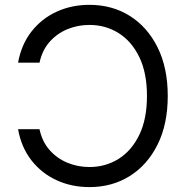

<svg xmlns="http://www.w3.org/2000/svg" viewBox="-20 -757 767 787"><path d="M346.6 9.9Q273.4 9.9 212 -18.3Q150.6 -46.5 109 -99.6Q67.5 -152.7 54 -227.3H142Q152.7 -176.8 182.9 -142.4Q213.1 -108 255.7 -90.2Q298.3 -72.4 346.6 -72.4Q412.6 -72.4 466.1 -105.8Q519.5 -139.2 551 -204.2Q582.4 -269.2 582.4 -363.6Q582.4 -458.1 551 -523.1Q519.5 -588.1 466.1 -621.4Q412.6 -654.8 346.6 -654.8Q298.3 -654.8 255.7 -637.1Q213.1 -619.3 182.9 -584.9Q152.7 -550.4 142 -500H54Q67.5 -574.6 109 -627.7Q150.6 -680.8 212 -709Q273.4 -737.2 346.6 -737.2Q439.6 -737.2 512.1 -691.8Q584.5 -646.3 626.1 -562.5Q667.6 -478.7 667.6 -363.6Q667.6 -248.6 626.1 -164.8Q584.5 -81 512.1 -35.5Q439.6 9.9 346.6 9.9Z"/></svg>

Font: Inter UI
Style: Regular
Weight: 400
Designer: Rasmus Andersson
Foundry: rsms
Version: 3.2;8d6f07862